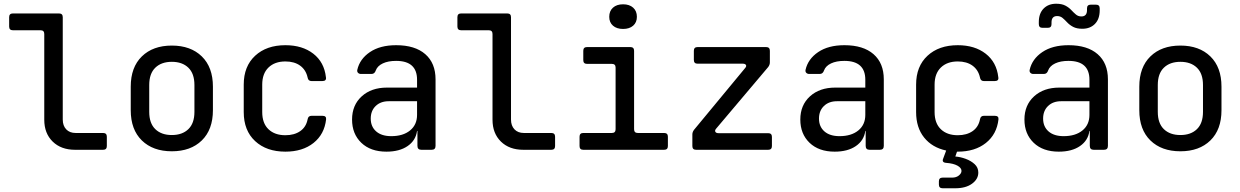

<svg xmlns="http://www.w3.org/2000/svg" viewBox="-20 -802 6640 1028"><path d="M382 0Q307 0 262 -44Q217 -88 217 -161V-620Q217 -640 197 -640H49Q29 -640 29 -660V-710Q29 -730 49 -730H296Q316 -730 316 -710V-162Q316 -129 334.5 -109.5Q353 -90 385 -90H532Q552 -90 552 -70V-20Q552 0 532 0Z M900 8Q799 8 739.5 -50Q680 -108 680 -212V-338Q680 -442 739.5 -500Q799 -558 900 -558Q1001 -558 1060.5 -500Q1120 -442 1120 -338V-212Q1120 -108 1060.5 -50Q1001 8 900 8ZM900 -79Q956 -79 988.5 -110.5Q1021 -142 1021 -203V-347Q1021 -408 988.5 -439.5Q956 -471 900 -471Q844 -471 811.5 -439.5Q779 -408 779 -347V-203Q779 -142 811.5 -110.5Q844 -79 900 -79Z M1508 10Q1407 10 1346 -46.5Q1285 -103 1285 -202V-349Q1285 -447 1346 -503.5Q1407 -560 1508 -560Q1599 -560 1657.5 -514.5Q1716 -469 1725 -389Q1729 -368 1706 -368H1648Q1630 -368 1627 -387Q1618 -428 1587 -450.5Q1556 -473 1508 -473Q1451 -473 1417.5 -440.5Q1384 -408 1384 -349V-202Q1384 -142 1417.5 -110Q1451 -78 1508 -78Q1556 -78 1587.5 -100Q1619 -122 1627 -163Q1630 -182 1648 -182H1706Q1728 -182 1726 -163Q1717 -83 1658.5 -36.5Q1600 10 1508 10Z M2049 10Q1964 10 1914.5 -37.5Q1865 -85 1865 -162Q1865 -239 1916.5 -286Q1968 -333 2052 -333H2213V-375Q2213 -476 2101 -476Q2058 -476 2029.5 -462.5Q2001 -449 1992 -425Q1986 -406 1969 -406H1913Q1903 -406 1897 -412Q1891 -418 1893 -428Q1906 -486 1960.5 -523Q2015 -560 2101 -560Q2202 -560 2257 -512Q2312 -464 2312 -377V-21Q2312 0 2291 0H2236Q2215 0 2215 -21V-101H2213Q2206 -50 2162.5 -20Q2119 10 2049 10ZM2075 -73Q2138 -73 2175.5 -103.5Q2213 -134 2213 -187V-260H2061Q2018 -260 1991.5 -234.5Q1965 -209 1965 -167Q1965 -124 1994 -98.5Q2023 -73 2075 -73Z M2782 0Q2707 0 2662 -44Q2617 -88 2617 -161V-620Q2617 -640 2597 -640H2449Q2429 -640 2429 -660V-710Q2429 -730 2449 -730H2696Q2716 -730 2716 -710V-162Q2716 -129 2734.5 -109.5Q2753 -90 2785 -90H2932Q2952 -90 2952 -70V-20Q2952 0 2932 0Z M3103 0Q3083 0 3083 -20V-70Q3083 -90 3103 -90H3256Q3276 -90 3276 -110V-440Q3276 -460 3256 -460H3123Q3103 -460 3103 -480V-530Q3103 -550 3123 -550H3355Q3375 -550 3375 -530V-110Q3375 -90 3395 -90H3536Q3556 -90 3556 -70V-20Q3556 0 3536 0ZM3316 -647Q3282 -647 3262 -664.5Q3242 -682 3242 -712Q3242 -743 3262 -761Q3282 -779 3316 -779Q3350 -779 3370 -761Q3390 -743 3390 -712Q3390 -682 3370 -664.5Q3350 -647 3316 -647Z M3707 0Q3687 0 3687 -20V-82Q3687 -95 3696 -107L3969 -437Q3978 -447 3974 -454Q3970 -461 3957 -461H3715Q3695 -461 3695 -481V-530Q3695 -550 3715 -550H4082Q4102 -550 4102 -530V-468Q4102 -455 4093 -443L3815 -114Q3806 -104 3810 -96.5Q3814 -89 3827 -89H4093Q4113 -89 4113 -69V-20Q4113 0 4093 0Z M4449 10Q4364 10 4314.5 -37.5Q4265 -85 4265 -162Q4265 -239 4316.5 -286Q4368 -333 4452 -333H4613V-375Q4613 -476 4501 -476Q4458 -476 4429.5 -462.5Q4401 -449 4392 -425Q4386 -406 4369 -406H4313Q4303 -406 4297 -412Q4291 -418 4293 -428Q4306 -486 4360.5 -523Q4415 -560 4501 -560Q4602 -560 4657 -512Q4712 -464 4712 -377V-21Q4712 0 4691 0H4636Q4615 0 4615 -21V-101H4613Q4606 -50 4562.5 -20Q4519 10 4449 10ZM4475 -73Q4538 -73 4575.5 -103.5Q4613 -134 4613 -187V-260H4461Q4418 -260 4391.5 -234.5Q4365 -209 4365 -167Q4365 -124 4394 -98.5Q4423 -73 4475 -73Z M5027 206Q5007 206 5007 186V169Q5007 149 5027 149H5078Q5100 149 5114 137.5Q5128 126 5128 113Q5128 97 5106.5 85Q5085 73 5046 70Q5021 68 5030 47L5046 4Q4971 -12 4928 -65.5Q4885 -119 4885 -202V-349Q4885 -447 4946 -503.5Q5007 -560 5108 -560Q5199 -560 5257.5 -514.5Q5316 -469 5325 -389Q5329 -368 5306 -368H5248Q5230 -368 5227 -387Q5218 -428 5187 -450.5Q5156 -473 5108 -473Q5051 -473 5017.5 -440.5Q4984 -408 4984 -349V-202Q4984 -142 5017.5 -110Q5051 -78 5108 -78Q5156 -78 5187.5 -100Q5219 -122 5227 -163Q5230 -182 5248 -182H5306Q5328 -182 5326 -163Q5317 -83 5258.5 -36.5Q5200 10 5108 10Q5106 10 5104 10L5095 36Q5122 38 5150.5 48.5Q5179 59 5198.5 77Q5218 95 5218 122Q5218 157 5184.5 181.5Q5151 206 5095 206Z M5649 10Q5564 10 5514.5 -37.5Q5465 -85 5465 -162Q5465 -239 5516.5 -286Q5568 -333 5652 -333H5813V-375Q5813 -476 5701 -476Q5658 -476 5629.5 -462.5Q5601 -449 5592 -425Q5586 -406 5569 -406H5513Q5503 -406 5497 -412Q5491 -418 5493 -428Q5506 -486 5560.5 -523Q5615 -560 5701 -560Q5802 -560 5857 -512Q5912 -464 5912 -377V-21Q5912 0 5891 0H5836Q5815 0 5815 -21V-101H5813Q5806 -50 5762.5 -20Q5719 10 5649 10ZM5675 -73Q5738 -73 5775.5 -103.5Q5813 -134 5813 -187V-260H5661Q5618 -260 5591.5 -234.5Q5565 -209 5565 -167Q5565 -124 5594 -98.5Q5623 -73 5675 -73ZM5775 -648Q5745 -648 5726 -658Q5707 -668 5694 -682Q5681 -696 5669 -706Q5657 -716 5640 -716Q5610 -716 5610 -682V-673Q5610 -653 5590 -653H5562Q5542 -653 5542 -673V-684Q5542 -730 5567.5 -756Q5593 -782 5635 -782Q5665 -782 5684 -772Q5703 -762 5716 -748Q5729 -734 5741 -724Q5753 -714 5770 -714Q5800 -714 5800 -748V-757Q5800 -777 5820 -777H5848Q5868 -777 5868 -757V-747Q5868 -700 5842.5 -674Q5817 -648 5775 -648Z M6300 8Q6199 8 6139.5 -50Q6080 -108 6080 -212V-338Q6080 -442 6139.5 -500Q6199 -558 6300 -558Q6401 -558 6460.5 -500Q6520 -442 6520 -338V-212Q6520 -108 6460.5 -50Q6401 8 6300 8ZM6300 -79Q6356 -79 6388.5 -110.5Q6421 -142 6421 -203V-347Q6421 -408 6388.5 -439.5Q6356 -471 6300 -471Q6244 -471 6211.5 -439.5Q6179 -408 6179 -347V-203Q6179 -142 6211.5 -110.5Q6244 -79 6300 -79Z"/></svg>

Font: Pitagon Sans Mono Medium
Style: Regular
Weight: 500
Monospace: yes
Designer: Travis Tran
Foundry: Pitagon
Version: Version 1.001; ttfautohint (v1.8.4.7-5d5b);gftools[0.9.26]